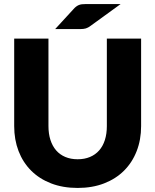

<svg xmlns="http://www.w3.org/2000/svg" viewBox="-20 -919 766 947"><path d="M363 -133.5Q397 -133.5 423.8 -144.8Q450.5 -156 469 -177Q487.5 -198 497.2 -228.2Q507 -258.5 507 -297V-728.5H676V-297Q676 -230 654.2 -174Q632.5 -118 592 -77.5Q551.5 -37 493.5 -14.5Q435.5 8 363 8Q290 8 232 -14.5Q174 -37 133.5 -77.5Q93 -118 71.5 -174Q50 -230 50 -297V-728.5H219V-297.5Q219 -259 228.8 -228.8Q238.5 -198.5 257 -177.2Q275.5 -156 302.2 -144.8Q329 -133.5 363 -133.5ZM575 -899 427.5 -792Q414.5 -782 403.2 -778.8Q392 -775.5 375 -775.5H252L342.5 -874Q349 -881.5 355.2 -886.2Q361.5 -891 368.5 -894Q375.5 -897 384 -898Q392.5 -899 404 -899Z"/></svg>

Font: LatoHex
Style: Regular
Weight: 900
Designer: Lukasz Dziedzic
Foundry: tyPoland Lukasz Dziedzic
Version: Version 1.104; Western+Polish opensource